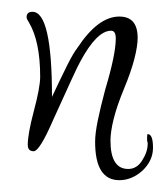

<svg xmlns="http://www.w3.org/2000/svg" viewBox="-20 -259 282 325"><path d="M182 46Q141 46 141 -19Q141 -33 145.5 -55Q150 -77 158 -107Q176 -167 176 -194Q176 -207 168 -207Q144 -207 116 -155Q112 -148 100.5 -123Q89 -98 70 -56Q47 -3 37 -3Q27 -3 27 -14Q27 -23 29.5 -37Q32 -51 37 -70Q48 -111 48 -129Q48 -189 29 -221Q25 -227 25 -230Q25 -239 35 -239Q68 -239 68 -95Q83 -127 93.5 -148Q104 -169 111 -178Q146 -231 182 -231Q213 -231 213 -195Q213 -181 207.5 -159.5Q202 -138 190 -109Q178 -80 172.5 -58Q167 -36 167 -21Q167 27 197 27Q212 27 221 12Q230 -2 230 -16Q230 -18 229.5 -19Q229 -20 229 -21V-26Q229 -32 230 -32Q239 -32 239 -9Q239 13 221 30Q203 46 182 46Z"/></svg>

Font: Ole
Style: Regular
Weight: 400
Designer: Robert E. Leuschke
Foundry: Robert E. Leuschke
Version: Version 1.010; ttfautohint (v1.8.3)